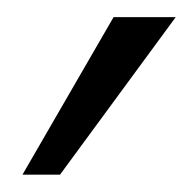

<svg xmlns="http://www.w3.org/2000/svg" viewBox="-20 -770 225 224"><path d="M6.2 -566.2 112.5 -750H185L50 -566.2Z"/></svg>

Font: Now Light
Style: Regular
Weight: 300
Designer: Alfredo Marco Pradil
Foundry: Alfredo Marco Pradil
Version: Version 1.002;PS 001.002;hotconv 1.0.88;makeotf.lib2.5.64775